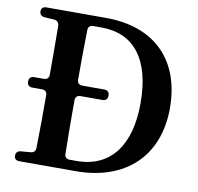

<svg xmlns="http://www.w3.org/2000/svg" viewBox="-82 -829 953 922"><g transform="rotate(10 394.0 -368.0)"><path d="M71 -352H118C134 -352 143 -343 143 -327C143 -236 143 -152 141 -71C141 -55 132 -46 117 -45L70 -41C55 -40 46 -31 46 -16C46 -1 55 7 71 7H346C589 7 739 -136 739 -369C739 -604 598 -743 362 -743H71C55 -743 46 -735 46 -720C46 -705 55 -696 70 -695L117 -692C132 -691 141 -682 142 -666C143 -587 143 -509 143 -428C143 -412 134 -403 118 -403H71C55 -403 46 -394 46 -378V-377C46 -361 55 -352 71 -352ZM306 -352H413C429 -352 438 -361 438 -377V-378C438 -394 429 -403 413 -403H306C290 -403 281 -412 281 -428C281 -510 281 -590 283 -669C283 -685 292 -694 308 -694H348C508 -694 596 -581 596 -368C596 -164 508 -42 341 -42H308C292 -42 283 -51 283 -67C281 -150 281 -235 281 -327C281 -343 290 -352 306 -352Z"/></g></svg>

Font: 寒蝉锦书宋Pro Soft
Style: Regular
Weight: 700
Designer: 寒蝉锦书宋{Warren} 思源宋体{Ryoko NISHIZUKA 西塚涼子 (kana & ideographs); Frank Grießhammer (Latin, Greek & Cyrillic); Wenlong ZHANG 
Foundry: Adobe & ChillType
Version: Version 2.000;Glyphs 3.1.1 (3135)